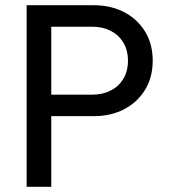

<svg xmlns="http://www.w3.org/2000/svg" viewBox="-20 -714 646 734"><path d="M145 -270V-352.2H333.8Q372.9 -352.2 403.5 -368Q434 -383.7 451.6 -412.8Q469.2 -441.9 469.2 -482Q469.2 -522.1 451.6 -551.2Q434 -580.3 403.5 -596Q372.9 -611.8 333.8 -611.8H145V-694H339.5Q403.5 -694 454.1 -667.8Q504.8 -641.5 534.2 -594Q563.8 -546.5 563.8 -482.1Q563.8 -417.8 534.2 -370.1Q504.8 -322.5 454.1 -296.2Q403.5 -270 339.5 -270ZM81.8 0V-694H176V0Z"/></svg>

Font: Marine Company Thin
Style: Regular
Weight: 100
Designer: Rodrigo Fuenzalida
Foundry: fragTYPE
Version: Version 1.000